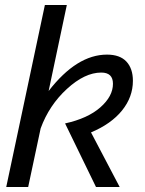

<svg xmlns="http://www.w3.org/2000/svg" viewBox="-20 -750 582 770"><path d="M513 -426Q513 -361 469.5 -307Q426 -253 345 -219L460 0H365L241 -255Q332 -275 382.5 -319.5Q433 -364 433 -414Q433 -459 386 -459Q320 -459 248.5 -393.5Q177 -328 143 -235L93 0H5L160 -730H248L175 -385Q288 -531 409 -531Q461 -531 487 -503Q513 -475 513 -426Z"/></svg>

Font: Raleway-v4020 Medium
Style: Italic
Weight: 500
Italic angle: -12°
Designer: Matt McInerney, Pablo Impallari, Rodrigo Fuenzalida
Foundry: Matt McInerney, Pablo Impallari, Rodrigo Fuenzalida
Version: Version 4.020;PS 004.020;hotconv 1.0.88;makeotf.lib2.5.64775